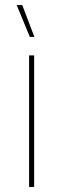

<svg xmlns="http://www.w3.org/2000/svg" viewBox="-20 -739 250 759"><path d="M98 -593H116L68 -719H46ZM95 0H115V-520H95Z"/></svg>

Font: Fixel Display Thin
Style: Regular
Weight: 100
Designer: AlfaBravo + MacPaw
Foundry: Kyrylo Tkachov, Marchela Mozhyna, Serhii Makarenko, Maria Weinstein, Zakhar Kryvoshyya
Version: Version 1.211